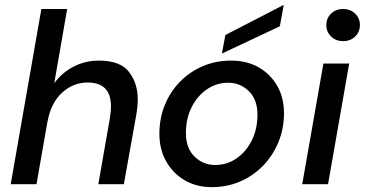

<svg xmlns="http://www.w3.org/2000/svg" viewBox="-20 -757 1499 789"><path d="M24 0 150 -720H256L203 -415Q234 -458 282 -483Q330 -508 386 -508Q475 -508 510.5 -461Q546 -414 546 -350Q546 -321 540 -285L489 0H384L432 -274Q436 -299 436 -320Q436 -418 340 -418Q281 -418 235 -376Q189 -334 175 -256V-257L130 0Z M850 12Q787 12 738.5 -16.5Q690 -45 662.5 -94.5Q635 -144 635 -207Q635 -271 657.5 -326Q680 -381 720.5 -422Q761 -463 814.5 -485.5Q868 -508 930 -508Q994 -508 1042.5 -480.5Q1091 -453 1119 -404.5Q1147 -356 1147 -292Q1147 -228 1124 -172.5Q1101 -117 1060.5 -75.5Q1020 -34 966.5 -11Q913 12 850 12ZM864 -79Q913 -79 952.5 -106.5Q992 -134 1015 -180.5Q1038 -227 1038 -286Q1038 -348 1002.5 -382.5Q967 -417 918 -417Q869 -417 829.5 -389.5Q790 -362 767 -315.5Q744 -269 744 -210Q744 -148 779.5 -113.5Q815 -79 864 -79ZM892 -537 906 -613 1146 -737 1130 -649Z M1390 -588Q1360 -588 1340.5 -607Q1321 -626 1321 -654Q1321 -682 1340.5 -701Q1360 -720 1390 -720Q1420 -720 1439.5 -701Q1459 -682 1459 -654Q1459 -626 1439.5 -607Q1420 -588 1390 -588ZM1222 0 1309 -496H1415L1328 0Z"/></svg>

Font: Ultramarine Medium
Style: Italic
Weight: 500
Italic angle: -10°
Designer: Colophon Foundry, Jonny Pinhorn
Foundry: Colophon Foundry
Version: Version 1.200; ttfautohint (v1.8.3)